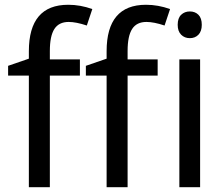

<svg xmlns="http://www.w3.org/2000/svg" viewBox="-20 -785 938 805"><path d="M189 -468V0H101V-468H14V-509L101 -539V-570Q101 -765 266 -765Q317 -765 367 -747L344 -678Q299 -693 268 -693Q227 -693 208 -663.5Q189 -634 189 -571V-536H315V-468ZM515 -468V0H427V-468H340V-509L427 -539V-570Q427 -765 592 -765Q643 -765 693 -747L670 -678Q625 -693 594 -693Q553 -693 534 -663.5Q515 -634 515 -571V-536H641V-468ZM826 -681Q826 -654 812 -639.5Q798 -625 776 -625Q754 -625 739.5 -639.5Q725 -654 725 -681Q725 -709 739.5 -723Q754 -737 776 -737Q798 -737 812 -723Q826 -709 826 -681ZM819 0H732V-536H819Z"/></svg>

Font: Noto Sans Display
Style: Regular
Weight: 400
Designer: Monotype Design team
Foundry: Monotype Imaging Inc.
Version: Version 1.000